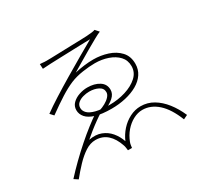

<svg xmlns="http://www.w3.org/2000/svg" viewBox="-157 -977 1314 1236"><g transform="rotate(-30 500.0 -358.5)"><path d="M256 -737Q265 -737 272.5 -736Q280 -735 288 -734.5Q296 -734 304 -734Q310 -734 338.5 -734.5Q367 -735 406.5 -736.5Q446 -738 487.5 -739Q529 -740 562 -741Q595 -742 609 -743Q630 -744 647.5 -746.5Q665 -749 671 -752L695 -725Q679 -719 647.5 -701.5Q616 -684 577 -661.5Q538 -639 499 -615.5Q460 -592 429 -574Q464 -582 499.5 -586.5Q535 -591 568 -591Q623 -591 674 -574.5Q725 -558 757.5 -523Q790 -488 790 -432Q790 -390 768 -357Q746 -324 707.5 -302Q669 -280 619 -268.5Q569 -257 514 -257Q442 -257 397.5 -270.5Q353 -284 332 -308Q311 -332 311 -362Q311 -392 331.5 -412.5Q352 -433 383 -443.5Q414 -454 444 -454Q497 -454 532.5 -431.5Q568 -409 568 -367Q568 -336 541 -312Q514 -288 474 -272Q468 -271 457 -272.5Q446 -274 444 -273Q422 -260 392 -238.5Q362 -217 334 -194.5Q306 -172 288 -156Q340 -166 379 -151Q418 -136 444.5 -104.5Q471 -73 485 -32Q502 -72 531.5 -105Q561 -138 600 -158Q639 -178 681 -178Q732 -178 775 -152.5Q818 -127 853 -82.5Q888 -38 913 20L882 35Q845 -59 793 -105.5Q741 -152 679 -152Q645 -152 611 -134Q577 -116 550 -84.5Q523 -53 508 -13Q504 -3 502.5 8Q501 19 500 27H470Q469 20 467.5 8Q466 -4 463 -12Q443 -72 407.5 -103.5Q372 -135 321 -135Q282 -135 244.5 -110.5Q207 -86 171 -48Q135 -10 102 31L73 12Q111 -30 155.5 -73.5Q200 -117 245.5 -157Q291 -197 333 -229.5Q375 -262 408 -284Q411 -285 417.5 -285Q424 -285 430.5 -285.5Q437 -286 439 -286Q463 -293 485.5 -305.5Q508 -318 522.5 -334Q537 -350 537 -367Q537 -396 508.5 -410.5Q480 -425 442 -425Q420 -425 396 -418.5Q372 -412 356 -398Q340 -384 340 -362Q340 -340 357.5 -322.5Q375 -305 413.5 -295Q452 -285 515 -285Q577 -285 633.5 -302.5Q690 -320 725.5 -352.5Q761 -385 761 -431Q761 -475 733.5 -504.5Q706 -534 661 -549.5Q616 -565 565 -565Q524 -565 473 -557.5Q422 -550 381 -533Q338 -515 287.5 -483Q237 -451 172 -404L149 -429Q190 -459 250 -497Q310 -535 377 -575Q444 -615 507 -651.5Q570 -688 616 -714Q605 -714 571.5 -713Q538 -712 493.5 -710.5Q449 -709 402.5 -707.5Q356 -706 317 -704.5Q278 -703 258 -701Z"/></g></svg>

Font: Noto Sans JP Thin Thin
Style: Regular
Weight: 250
Version: Version 2.004-H2;hotconv 1.0.118;makeotfexe 2.5.65603